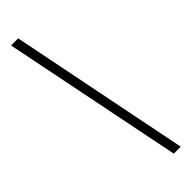

<svg xmlns="http://www.w3.org/2000/svg" viewBox="-285 -751 841 841"><g transform="rotate(-45 135.5 -330.5)"><path d="M198 89 29 -750H73L241 89Z"/></g></svg>

Font: Moniqa Paragraph
Style: Bold
Weight: 700
Designer: Rajesh Rajput
Foundry: Rajesh Rajput
Version: Version 1.000